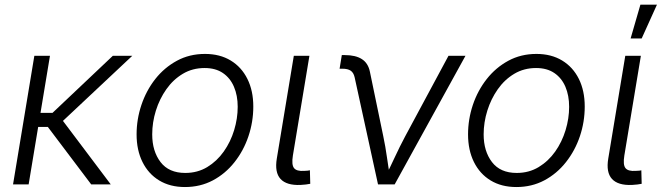

<svg xmlns="http://www.w3.org/2000/svg" viewBox="-20 -773 2774 805"><path d="M189.5 -539.1 100.1 0H34.7L124 -539.1ZM534.7 -539.1 216.8 -240.7H112.8L122.6 -299.8H200.2L453.1 -539.1ZM362.3 0 177.7 -244.6 224.1 -292.5 444.3 0Z M755.4 11.2Q692.9 11.2 647.5 -16.4Q602.1 -43.9 577.4 -93.8Q552.7 -143.6 552.7 -209.5Q552.7 -272.9 573 -333.3Q593.3 -393.6 631.1 -441.7Q668.9 -489.7 721.7 -518.3Q774.4 -546.9 839.4 -546.9Q901.9 -546.9 947.3 -519.3Q992.7 -491.7 1017.3 -442.1Q1042 -392.6 1042 -326.2Q1042 -262.2 1021.7 -201.9Q1001.5 -141.6 963.4 -93.3Q925.3 -44.9 872.6 -16.8Q819.8 11.2 755.4 11.2ZM756.8 -47.9Q808.1 -47.9 848.9 -72.5Q889.6 -97.2 918.2 -137.7Q946.8 -178.2 961.7 -227.3Q976.6 -276.4 976.6 -325.2Q976.6 -372.6 960.9 -409.2Q945.3 -445.8 914.6 -466.8Q883.8 -487.8 837.9 -487.8Q787.1 -487.8 746.6 -463.6Q706.1 -439.5 677.5 -398.9Q648.9 -358.4 633.5 -309.1Q618.2 -259.8 618.2 -209.5Q618.2 -139.2 653.1 -93.5Q688 -47.9 756.8 -47.9Z M1240.2 2.4Q1181.6 4.9 1156.2 -22.7Q1130.9 -50.3 1140.6 -108.4L1211.9 -539.1H1277.3L1208 -121.1Q1201.7 -82 1212.9 -68.1Q1224.1 -54.2 1255.9 -56.6Q1265.1 -57.1 1269.8 -57.4Q1274.4 -57.6 1279.3 -59.1L1280.8 -2.4Q1273.4 -1 1262.7 0.5Q1252 2 1240.2 2.4Z M1564.9 0 1466.8 -449.2Q1462.4 -468.3 1450.4 -476.6Q1438.5 -484.9 1415.5 -484.9H1403.8L1413.1 -542H1425.8Q1471.2 -542 1497.3 -525.1Q1523.4 -508.3 1530.8 -472.7L1586.9 -202.1Q1596.2 -158.2 1602.3 -114Q1608.4 -69.8 1615.2 -28.3H1593.8Q1615.2 -70.3 1635.5 -114.3Q1655.8 -158.2 1679.2 -202.1L1860.4 -539.1H1931.6L1634.8 0Z M2145 11.2Q2082.5 11.2 2037.1 -16.4Q1991.7 -43.9 1967 -93.8Q1942.4 -143.6 1942.4 -209.5Q1942.4 -272.9 1962.6 -333.3Q1982.9 -393.6 2020.8 -441.7Q2058.6 -489.7 2111.3 -518.3Q2164.1 -546.9 2229 -546.9Q2291.5 -546.9 2336.9 -519.3Q2382.3 -491.7 2407 -442.1Q2431.6 -392.6 2431.6 -326.2Q2431.6 -262.2 2411.4 -201.9Q2391.1 -141.6 2353 -93.3Q2314.9 -44.9 2262.2 -16.8Q2209.5 11.2 2145 11.2ZM2146.5 -47.9Q2197.8 -47.9 2238.5 -72.5Q2279.3 -97.2 2307.9 -137.7Q2336.4 -178.2 2351.3 -227.3Q2366.2 -276.4 2366.2 -325.2Q2366.2 -372.6 2350.6 -409.2Q2335 -445.8 2304.2 -466.8Q2273.4 -487.8 2227.5 -487.8Q2176.8 -487.8 2136.2 -463.6Q2095.7 -439.5 2067.1 -398.9Q2038.6 -358.4 2023.2 -309.1Q2007.8 -259.8 2007.8 -209.5Q2007.8 -139.2 2042.7 -93.5Q2077.6 -47.9 2146.5 -47.9Z M2629.9 2.4Q2571.3 4.9 2545.9 -22.7Q2520.5 -50.3 2530.3 -108.4L2601.6 -539.1H2667L2597.7 -121.1Q2591.3 -82 2602.5 -68.1Q2613.8 -54.2 2645.5 -56.6Q2654.8 -57.1 2659.4 -57.4Q2664.1 -57.6 2668.9 -59.1L2670.4 -2.4Q2663.1 -1 2652.3 0.5Q2641.6 2 2629.9 2.4ZM2624 -611.8 2665 -753.4H2734.4L2670.4 -611.8Z"/></svg>

Font: Inter 18pt Light
Style: Italic
Weight: 300
Italic angle: -9.3988°
Designer: Rasmus Andersson
Foundry: rsms
Version: Version 4.001;git-66647c0bb